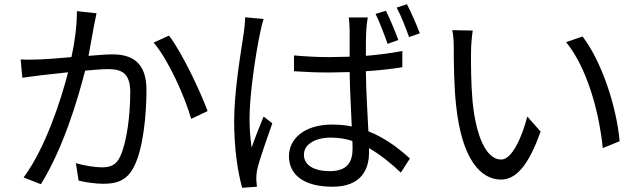

<svg xmlns="http://www.w3.org/2000/svg" viewBox="-20 -843 3040 911"><path d="M782 -674 709 -641C780 -558 858 -382 887 -279L965 -316C931 -409 844 -593 782 -674ZM78 -561 86 -474C112 -478 153 -483 176 -486L303 -500C269 -366 194 -138 92 -1L174 31C279 -138 347 -364 384 -508C428 -512 468 -515 492 -515C555 -515 598 -498 598 -406C598 -298 582 -168 550 -100C530 -57 500 -49 463 -49C435 -49 382 -56 340 -69L353 14C385 22 433 29 471 29C536 29 585 12 617 -55C659 -138 675 -297 675 -416C675 -551 602 -585 513 -585C489 -585 447 -582 400 -578L426 -721C430 -740 434 -762 438 -780L345 -790C345 -722 335 -644 319 -572C259 -567 200 -562 167 -561C135 -560 109 -559 78 -561Z M1231 -753 1143 -761C1143 -739 1140 -712 1137 -689C1125 -607 1091 -416 1091 -269C1091 -133 1109 -24 1129 48L1199 43C1198 32 1197 17 1196 8C1196 -4 1197 -23 1200 -37C1211 -86 1248 -189 1272 -258L1231 -290C1214 -250 1190 -189 1174 -143C1167 -192 1164 -234 1164 -283C1164 -394 1194 -593 1214 -686C1217 -704 1225 -736 1231 -753ZM1811 -792 1762 -777C1781 -738 1804 -678 1819 -635L1870 -653C1856 -693 1829 -756 1811 -792ZM1911 -823 1862 -807C1883 -769 1905 -711 1921 -667L1972 -685C1957 -725 1930 -786 1911 -823ZM1652 -174 1653 -140C1653 -73 1628 -31 1544 -31C1472 -31 1422 -58 1422 -109C1422 -158 1475 -190 1549 -190C1585 -190 1620 -185 1652 -174ZM1725 -760H1635C1637 -742 1639 -715 1639 -698V-574L1544 -572C1486 -572 1432 -575 1375 -580V-505C1434 -501 1486 -499 1543 -499L1639 -501C1640 -418 1646 -320 1649 -243C1620 -249 1589 -252 1556 -252C1425 -252 1351 -185 1351 -102C1351 -12 1424 43 1558 43C1693 43 1731 -38 1731 -120V-140C1782 -111 1832 -71 1882 -24L1925 -91C1873 -138 1809 -188 1728 -220C1724 -304 1717 -404 1716 -505C1776 -509 1834 -515 1889 -524V-601C1836 -591 1777 -583 1716 -578C1716 -625 1716 -672 1718 -699C1719 -719 1721 -739 1725 -760Z M2223 -698 2126 -700C2132 -676 2133 -634 2133 -611C2133 -553 2134 -431 2144 -344C2171 -85 2262 9 2357 9C2424 9 2485 -49 2545 -219L2482 -290C2456 -190 2409 -86 2358 -86C2287 -86 2238 -197 2222 -364C2215 -447 2214 -538 2215 -601C2215 -627 2219 -674 2223 -698ZM2744 -670 2666 -643C2762 -526 2822 -321 2840 -140L2920 -173C2905 -342 2833 -554 2744 -670Z"/></svg>

Font: Noto Sans CJK JP
Style: Regular
Weight: 400
Designer: Ryoko NISHIZUKA 西塚涼子 (kana, bopomofo & ideographs); Paul D. Hunt (Latin, Greek & Cyrillic); Sandoll Communications 산돌커뮤니
Foundry: Adobe
Version: Version 2.004;hotconv 1.0.118;makeotfexe 2.5.65603